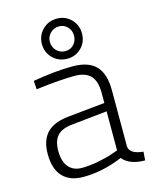

<svg xmlns="http://www.w3.org/2000/svg" viewBox="-114 -822 724 907"><g transform="rotate(-15 248.5 -368.5)"><path d="M416 -352V-76Q420 -39 485 -33L482 9Q407 9 373 -32Q276 9 180 9Q115 9 80 -28.5Q45 -66 45 -139Q45 -206 79.5 -242Q114 -278 189 -285L366 -303V-352Q366 -411 340.5 -437Q315 -463 263 -463Q231 -463 184 -459.5Q137 -456 106 -452L74 -448L71 -490Q182 -509 265 -509Q343 -509 379.5 -470.5Q416 -432 416 -352ZM366 -262 194 -244Q142 -239 119.5 -214Q97 -189 97 -140Q97 -89 120 -61.5Q143 -34 185 -34Q223 -34 268.5 -43Q314 -52 340 -62L366 -71ZM153 -648Q153 -689 181.5 -717.5Q210 -746 252 -746Q293 -746 321 -717.5Q349 -689 349 -648Q349 -606 321 -578Q293 -550 252 -550Q210 -550 181.5 -578Q153 -606 153 -648ZM192 -648Q192 -622 209.5 -604.5Q227 -587 252 -587Q277 -587 293.5 -604.5Q310 -622 310 -648Q310 -673 293.5 -690.5Q277 -708 252 -708Q227 -708 209.5 -690.5Q192 -673 192 -648Z"/></g></svg>

Font: TitilliumText
Style: Light
Weight: 300
Designer: Accademia di Belle Arti di Urbino and others
Foundry: Accademia di Belle Arti di Urbino and others.
Version: Version 60.001